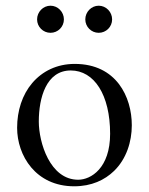

<svg xmlns="http://www.w3.org/2000/svg" viewBox="-20 -643 522 673"><path d="M40 -195C40 -98 105 10 240 10C301 10 347 -12 380 -44C423 -86 442 -146 442 -204C442 -303 388 -419 242 -419C179 -419 128 -393 93 -352C58 -311 40 -255 40 -195ZM228 -396C310 -396 366 -311 366 -174C366 -54 299 -13 254 -13C155 -13 116 -144 116 -217C116 -300 142 -396 228 -396ZM110 -575C110 -549 131 -528 157 -528C183 -528 204 -549 204 -575C204 -601 183 -623 157 -623C131 -623 110 -601 110 -575ZM279 -575C279 -549 300 -528 326 -528C352 -528 373 -549 373 -575C373 -601 352 -623 326 -623C300 -623 279 -601 279 -575Z"/></svg>

Font: Libertinus Serif Display
Style: Regular
Weight: 400
Designer: Philipp H. Poll, Khaled Hosny
Foundry: Caleb Maclennan
Version: Version 7.050;RELEASE